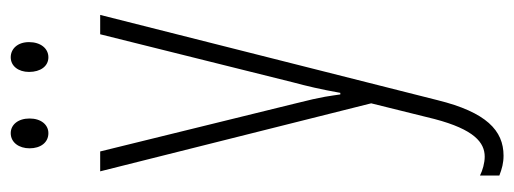

<svg xmlns="http://www.w3.org/2000/svg" viewBox="-328 -412 982 367"><g transform="rotate(-90 163.5 -229.0)"><path d="M63 -664C63 -643 74 -628 92 -628C108 -628 120 -642 120 -664C120 -686 108 -700 92 -700C74 -700 63 -684 63 -664ZM209 -665C209 -643 220 -628 237 -628C254 -628 266 -643 266 -665C266 -687 253 -700 237 -700C220 -700 209 -685 209 -665ZM19 -529 149 -11 119 110C99 186 74 206 47 206C35 206 21 202 11 197V234C24 239 35 242 49 242C97 242 132 209 155 116L318 -529H281L189 -160C182 -134 176 -109 169 -70H166C163 -89 163 -100 148 -159L57 -529Z"/></g></svg>

Font: Noto Sans Ethiopic ExtraCondensed ExtraLight
Style: Regular
Weight: 200
Width: 2
Designer: Monotype Design Team
Foundry: Monotype Imaging Inc.
Version: Version 2.102